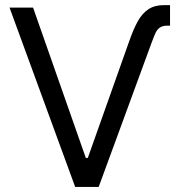

<svg xmlns="http://www.w3.org/2000/svg" viewBox="-20 -737 708 757"><path d="M626 -716.8H650.4V-635.7H638.7Q621.1 -635.7 610.4 -628.4Q599.6 -621.1 593.3 -607.4Q586.9 -593.8 576.2 -564.5L369.1 0H276.4L17.6 -707H110.4L318.4 -114.3H326.2L489.3 -574.2Q506.8 -624 523.9 -654.3Q541 -684.6 565.4 -700.7Q589.8 -716.8 626 -716.8Z"/></svg>

Font: WEMIX Pretendard Variable
Style: Regular
Weight: 400
Designer: Base glyphs from Inter by Rasmus Andersson; Hangeul glyphs from Noto Sans CJK(Source Han Sans) by Jang Soo-young and Kan
Foundry: Kil Hyung-jin
Version: Version 1.000;Glyphs 3.2 (3208)